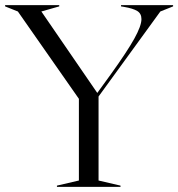

<svg xmlns="http://www.w3.org/2000/svg" viewBox="-40 -732 698 752"><path d="M183 -5 269 -25V-345L30 -687L-20 -707V-712H192V-707L122 -687L341 -368L394 -441Q458 -530 486 -580.5Q514 -631 514 -657Q514 -679 497.5 -689Q481 -699 446 -705L434 -707V-712H638V-707L588 -687L346 -354V-25L432 -5V0H183Z"/></svg>

Font: Nyght Serif Light
Style: Regular
Weight: 300
Designer: Maksym Kobuzan
Version: Version 0.410